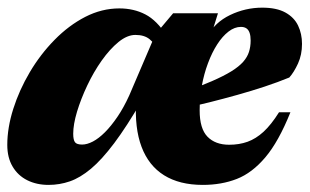

<svg xmlns="http://www.w3.org/2000/svg" viewBox="-20 -480 829 514"><path d="M544.5 -383.5H536Q555 -420 596 -439.8Q637 -459.5 682 -459.5Q720.5 -459.5 744 -446.5Q767.5 -433.5 778 -411.5Q788.5 -389.5 788.5 -362.5Q788.5 -333.5 777.8 -310Q767 -286.5 754.5 -272.5Q724 -260 688.5 -248.2Q653 -236.5 615.5 -226Q578 -215.5 540.2 -206Q502.5 -196.5 467 -189.5L468.5 -232Q514.5 -248.5 546.8 -262.5Q579 -276.5 599.5 -289.2Q620 -302 631 -314.5Q642 -327 646.5 -341Q651 -355 651 -371.5Q651 -384 648.2 -392Q645.5 -400 639.8 -404Q634 -408 625 -408Q608 -408 591.8 -395.5Q575.5 -383 561.5 -361.2Q547.5 -339.5 536.8 -310.8Q526 -282 520.2 -249.8Q514.5 -217.5 514.5 -184.5Q514.5 -135.5 535.5 -114Q556.5 -92.5 593.5 -92.5Q620.5 -92.5 642.8 -100.5Q665 -108.5 685.5 -127.2Q706 -146 727 -179.5H757.5Q726 -101 690.5 -59Q655 -17 614 -1Q573 15 523 15Q460.5 15 419.2 -10.8Q378 -36.5 359 -86.8Q340 -137 344.5 -210.5H359.5Q319 -141 285.8 -96.8Q252.5 -52.5 223.5 -28.2Q194.5 -4 167 5.5Q139.5 15 110 15Q78 15 53 2.5Q28 -10 13.8 -34Q-0.5 -58 -0.5 -92Q-0.5 -138 15.5 -188.5Q31.5 -239 59.8 -286.8Q88 -334.5 126 -373.2Q164 -412 208.2 -434.8Q252.5 -457.5 299.5 -457.5Q338 -457.5 369 -441.5Q400 -425.5 426.5 -384L400 -347Q394.5 -363.5 380.5 -375Q366.5 -386.5 342.5 -386.5Q320.5 -386.5 297.2 -367.5Q274 -348.5 252.2 -317.8Q230.5 -287 213.5 -251Q196.5 -215 186.2 -181Q176 -147 176 -122Q176 -105.5 180.8 -99.2Q185.5 -93 200 -93Q213 -93 228.8 -101.2Q244.5 -109.5 261 -126Q277.5 -142.5 294.2 -167Q311 -191.5 326 -224.5L396 -388L443.5 -444.5H563.5Z"/></svg>

Font: Newsreader 24pt ExtraBold
Style: Italic
Weight: 800
Italic angle: -17°
Designer: Hugues Gentile
Foundry: Production Type
Version: Version 1.003